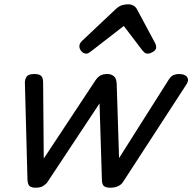

<svg xmlns="http://www.w3.org/2000/svg" viewBox="-20 -860 897 895"><path d="M146 15Q125 15 117 6.5Q109 -2 108 -23L96 -476Q96 -490 104 -502.5Q112 -515 140 -515Q162 -515 171.5 -506.5Q181 -498 181 -475L184 -121L424 -484Q436 -502 449 -508.5Q462 -515 481 -515Q498 -515 510.5 -505Q523 -495 524 -469L535 -123L766 -488Q777 -505 788.5 -510Q800 -515 814 -515Q842 -515 852 -501Q862 -487 850 -468L553 -11Q546 0 531 7.5Q516 15 494 15Q472 15 463.5 6.5Q455 -2 455 -23L444 -378L201 -11Q194 -1 181 7Q168 15 146 15ZM382 -610Q369 -610 359.5 -621Q350 -632 350 -644Q350 -653 354 -659Q358 -665 362 -669L520 -818Q534 -831 548 -835.5Q562 -840 578 -840Q591 -840 602.5 -833.5Q614 -827 620 -814L702 -661Q706 -654 707 -649Q708 -644 708 -639Q708 -627 693.5 -618.5Q679 -610 669 -610Q659 -610 653.5 -615Q648 -620 643 -626L557 -739L410 -625Q404 -621 397 -615.5Q390 -610 382 -610Z"/></svg>

Font: Playwrite DE LA
Style: Regular
Weight: 400
Designer: Veronika Burian, José Scaglione
Foundry: TypeTogether
Version: Version 1.002